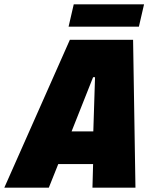

<svg xmlns="http://www.w3.org/2000/svg" viewBox="-75 -873 702 893"><path d="M-55 0 250 -688H544L555 0H355L358 -110H196L152 0ZM258 -262H359L367 -514H358ZM244 -749 268 -853H595L571 -749Z"/></svg>

Font: Saira Semi Condensed Black
Style: Italic
Weight: 900
Width: 4
Italic angle: -12°
Designer: Hector Gatti with collaboration of the Omnibus-Type team
Foundry: Omnibus-Type
Version: Version 1.001; ttfautohint (v1.8)